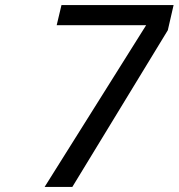

<svg xmlns="http://www.w3.org/2000/svg" viewBox="-20 -742 709 762"><path d="M267 0H157L560 -642H205L224 -722H669L646 -622Z"/></svg>

Font: Perun
Style: Italic
Weight: 400
Italic angle: -12°
Foundry: Copyright (c) Stefan Peev, Context Ltd, 2016
Version: Version 1.027